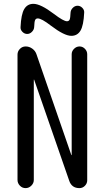

<svg xmlns="http://www.w3.org/2000/svg" viewBox="-20 -970 540 990"><path d="M70.3 -42V-688.5Q70.3 -705.1 82.5 -717.8Q94.7 -730.5 112.3 -730.5Q130.9 -730.5 146.5 -719.2Q162.1 -708 168 -690.4L347.7 -170.9Q347.7 -169.9 348.6 -169.9Q349.6 -169.9 349.6 -170.9V-690.4Q349.6 -706.1 361.8 -718.3Q374 -730.5 390.1 -730.5Q406.2 -730.5 418 -718.3Q429.7 -706.1 429.7 -690.4V-40Q429.7 -24.4 418 -12.2Q406.2 0 389.6 0Q349.6 0 336.9 -38.1L156.2 -558.6Q156.2 -559.6 155.3 -559.6Q154.3 -559.6 154.3 -558.6V-42Q154.3 -25.4 141.6 -12.7Q128.9 0 111.8 0Q94.7 0 82.5 -12.7Q70.3 -25.4 70.3 -42ZM414.1 -905.3Q411.1 -838.9 395 -812Q378.9 -785.2 347.7 -785.2Q311.5 -785.2 242.2 -837.9Q194.3 -875 174.8 -875Q165 -875 161.1 -866.7Q157.2 -858.4 156.2 -830.1Q155.3 -816.4 144.5 -805.7Q133.8 -794.9 120.1 -794.9Q106.4 -794.9 95.7 -805.7Q85 -816.4 85.9 -830.1Q88.9 -896.5 105 -923.3Q121.1 -950.2 152.3 -950.2Q189.5 -950.2 257.8 -898.4Q307.6 -860.4 325.2 -860.4Q335 -860.4 338.9 -868.7Q342.8 -877 343.8 -905.3Q344.7 -918.9 355.5 -929.7Q366.2 -940.4 379.9 -940.4Q393.6 -940.4 404.3 -929.7Q415 -918.9 414.1 -905.3Z"/></svg>

Font: Rounded-X Mgen+ 1mn regular
Style: Regular
Weight: 400
Designer: [Source Han Sans]
Ryoko NISHIZUKA  (kana & ideographs); Paul D. Hunt (Latin, Greek & Cyrillic); Wenlong ZHANG  (bopomofo
Version: Version 1.059.20150602